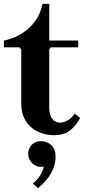

<svg xmlns="http://www.w3.org/2000/svg" viewBox="-20 -690 460 994"><path d="M368 -102 395 -79Q371 -36 340 -13Q309 10 259 10Q216 10 177.5 -7.5Q139 -25 114.5 -62Q90 -99 90 -155V-435L80 -445H0V-480Q75 -495 130 -545Q185 -595 200 -670H235V-480H385V-445H243L235 -435V-129Q235 -97 249.5 -76Q264 -55 291 -55Q308 -55 328 -65.5Q348 -76 368 -102ZM193 41Q223 41 245.5 61.5Q268 82 268 123Q268 163 245.5 204.5Q223 246 177 284L150 261Q179 235 191 213Q203 191 207 172Q203 173 200 173.5Q197 174 192 174Q165 174 145.5 154Q126 134 126 106Q126 80 143.5 60.5Q161 41 193 41Z"/></svg>

Font: Brygada 1918
Style: Regular
Weight: 400
Designer: Mateusz Machalski | Borys Kosmynka | Przemek Hoffer
Foundry: NIEPODLEGLA 2018
Version: Version 3.006